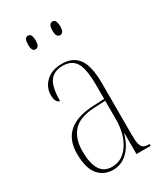

<svg xmlns="http://www.w3.org/2000/svg" viewBox="-187 -813 774 901"><g transform="rotate(-30 200.0 -363.0)"><path d="M153 10Q103 10 72.5 -26Q42 -62 42 -141Q42 -288 218 -297L281 -300V-371Q281 -463 259.5 -497.5Q238 -532 189 -532Q143 -532 120 -501.5Q97 -471 97 -395Q87 -395 80 -406.5Q73 -418 73 -440Q73 -482 104.5 -512Q136 -542 192 -542Q250 -542 279.5 -502Q309 -462 309 -366V-93Q309 -56 313.5 -38.5Q318 -21 328.5 -15.5Q339 -10 358 -10H360V0H283V-112H281Q265 -54 231 -22Q197 10 153 10ZM155 -5Q211 -5 246 -57Q281 -109 281 -191V-290L219 -287Q139 -283 104.5 -244Q70 -205 70 -138Q70 -73 90.5 -39Q111 -5 155 -5ZM252 -662Q231 -662 231 -698Q231 -736 252 -736Q273 -736 273 -698Q273 -662 252 -662ZM119 -662Q99 -662 99 -698Q99 -736 119 -736Q140 -736 140 -698Q140 -662 119 -662Z"/></g></svg>

Font: Noto Serif Display ExtraCondensed Thin
Style: Regular
Weight: 100
Width: 2
Designer: Monotype Design Team
Foundry: Monotype Imaging Inc.
Version: Version 2.009